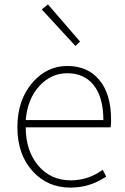

<svg xmlns="http://www.w3.org/2000/svg" viewBox="-20 -840 567 873"><path d="M130 -60Q59 -136 59 -262Q59 -386 129 -466Q194 -540 286 -540Q379 -540 431 -477Q485 -413 485 -297V-280Q484 -270 483 -261H97Q97 -156 153 -88Q210 -20 302 -20Q381 -20 447 -68L463 -37Q444 -25 432 -19Q413 -9 396 -3Q352 13 300 13Q197 13 130 -60ZM450 -294Q450 -399 405 -454Q362 -507 286 -507Q213 -507 160 -450Q105 -391 97 -294ZM170 -797 198 -820 344 -651 323 -631Z"/></svg>

Font: Noto Sans CJK TC Thin
Style: Regular
Weight: 250
Designer: Ryoko NISHIZUKA ???? (kana & ideographs); Paul D. Hunt (Latin, Greek & Cyrillic); Wenlong ZHANG ??? (bopomofo); Sandoll 
Foundry: Adobe Systems Incorporated
Version: Version 1.004 January 19, 2016